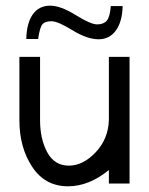

<svg xmlns="http://www.w3.org/2000/svg" viewBox="-20 -651 528 681"><path d="M221.2 9.8Q140.1 9.8 94.5 -58.8Q48.8 -127.4 48.8 -224.6V-449.2H122.1V-224.6Q122.1 -157.7 147.7 -110.6Q173.3 -63.5 224.1 -63.5Q274.4 -63.5 319.1 -110.6Q363.8 -157.7 366.2 -224.6V-449.2H439.5V0H366.2V-47.9Q295.4 9.8 221.2 9.8ZM329.6 -511.7Q289.1 -511.7 237.1 -543.7Q185.1 -575.7 162.6 -575.7Q139.6 -575.7 130.4 -564.7Q121.1 -553.7 115.2 -512.7H73.2Q74.7 -570.3 96.7 -600.6Q118.7 -630.9 157.7 -630.9Q194.8 -630.9 248.3 -597.7Q301.8 -564.5 324.7 -564.5Q347.2 -564.5 358.6 -577.6Q370.1 -590.8 373 -629.4H415Q413.6 -573.7 390.9 -542.7Q368.2 -511.7 329.6 -511.7Z"/></svg>

Font: Catrinity
Style: Regular
Weight: 400
Designer: Alexander Lange
Foundry: High-Logic / Made with FontCreator
Version: Version 2.090;May 20, 2024;FontCreator 15.0.0.2974 64-bit